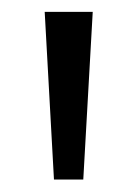

<svg xmlns="http://www.w3.org/2000/svg" viewBox="-20 -636 227 317"><path d="M69.1 -339.6 53.8 -616.4H133.1L117.5 -339.6Z"/></svg>

Font: Rasa
Style: Regular
Weight: 400
Version: Version 1.000;PS 1.000;hotconv 1.0.88;makeotf.lib2.5.647800;